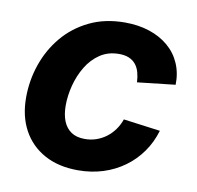

<svg xmlns="http://www.w3.org/2000/svg" viewBox="-67 -613 711 694"><g transform="rotate(10 288.5 -266.0)"><path d="M261.7 11.2Q190.4 11.2 138.9 -17.1Q87.4 -45.4 59.8 -96.2Q32.2 -147 32.2 -215.3Q32.2 -278.3 52.5 -337.2Q72.8 -396 111.8 -442.6Q150.9 -489.3 207.8 -516.8Q264.6 -544.4 337.9 -544.4Q387.2 -544.4 427.7 -531Q468.3 -517.6 497.6 -492.7Q526.9 -467.8 542.2 -432.6Q557.6 -397.5 556.6 -354.5L417.5 -338.9Q416.5 -358.9 411.9 -375.5Q407.2 -392.1 397.5 -404.1Q387.7 -416 372.6 -422.4Q357.4 -428.7 336.4 -428.7Q296.4 -428.7 266.6 -408.7Q236.8 -388.7 217.3 -356.2Q197.8 -323.7 188 -285.9Q178.2 -248 178.2 -211.9Q178.2 -179.2 187.7 -155Q197.3 -130.9 216.8 -117.7Q236.3 -104.5 266.6 -104.5Q289.1 -104.5 308.8 -111.3Q328.6 -118.2 345.2 -130.6Q361.8 -143.1 374.3 -160.4Q386.7 -177.7 394 -198.7L529.3 -180.7Q516.1 -136.7 491.2 -101.6Q466.3 -66.4 431.6 -41.3Q397 -16.1 354 -2.4Q311 11.2 261.7 11.2Z"/></g></svg>

Font: Inter 20pt
Style: Bold Italic
Weight: 700
Italic angle: -9.3988°
Version: Version 4.001;git-66647c0bb